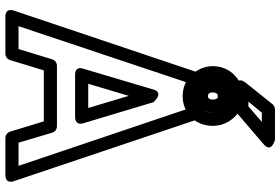

<svg xmlns="http://www.w3.org/2000/svg" viewBox="-188 -852 1065 730"><g transform="rotate(90 345.0 -487.5)"><path d="M461 -171H230C219 -171 209 -163 206 -153L167 -25H80L301 -686H388L611 -25H523L485 -153C482 -164 471 -171 461 -171ZM442 -121 481 7C484 17 494 25 505 25H645C683 25 669 -8 669 -8L430 -719C427 -728 417 -736 406 -736H283C274 -736 264 -730 260 -719L21 -8C9 28 45 25 45 25H185C195 25 206 18 209 7L248 -121ZM265 -240H425C427 -240 459 -239 449 -272L369 -538C369 -538 333 -580 321 -538L242 -272C241 -270 230 -240 265 -240ZM299 -290 345 -444 391 -290ZM409 -950H444L385 -899H367ZM397 -1000C390 -1000 382 -997 377 -991L296 -890C265 -851 315 -849 315 -849H394C400 -849 405 -851 410 -855L528 -956C565 -987 512 -1000 512 -1000ZM409 -763C409 -721 383 -699 346 -699C309 -699 282 -724 282 -763C282 -796 300 -815 322 -825C329 -828 337 -830 346 -830C382 -830 409 -802 409 -763ZM232 -763C232 -747 236 -731 242 -717C259 -679 295 -649 346 -649C408 -649 459 -695 459 -763C459 -779 456 -795 450 -809C434 -847 397 -880 346 -880C330 -880 315 -877 301 -870C266 -854 232 -818 232 -763ZM346 -833C307 -833 282 -800 282 -763C282 -726 308 -695 346 -695C385 -695 409 -728 409 -763C409 -798 387 -833 346 -833ZM346 -783C352 -783 359 -780 359 -763C359 -749 352 -745 346 -745C338 -745 332 -750 332 -763C332 -778 339 -783 346 -783Z"/></g></svg>

Font: Asimov
Style: NarOu
Weight: 500
Designer: Google
Version: Version 2.000980; 2014